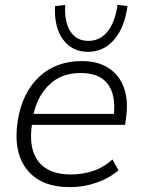

<svg xmlns="http://www.w3.org/2000/svg" viewBox="-20 -761 583 789"><path d="M268 8Q147 8 90 -65Q33 -138 53 -266Q72 -381 141 -445.5Q210 -510 316 -510Q383 -510 427.5 -480.5Q472 -451 490 -398.5Q508 -346 498 -276L494 -248H111Q97 -149 138.5 -96.5Q180 -44 272 -44Q317 -44 361 -58Q405 -72 442 -106L467 -61Q428 -28 375.5 -10Q323 8 268 8ZM312 -461Q232 -461 183 -413.5Q134 -366 118 -293H448Q456 -373 422 -417Q388 -461 312 -461ZM341 -548Q277 -548 239.5 -598Q202 -648 206 -736L248 -741Q244 -670 269.5 -631.5Q295 -593 343 -593Q391 -593 422 -631.5Q453 -670 463 -741L504 -736Q492 -648 449 -598Q406 -548 341 -548Z"/></svg>

Font: Mulish Light
Style: Italic
Weight: 300
Italic angle: -9°
Designer: Vernon Adams
Foundry: Vernon Adams
Version: Version 3.603; ttfautohint (v1.8.3)